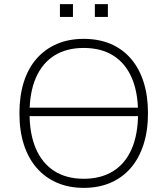

<svg xmlns="http://www.w3.org/2000/svg" viewBox="-20 -901 810 929"><path d="M105 -339V-380H680V-339ZM385 8Q313 8 255.5 -17Q198 -42 157.5 -88.5Q117 -135 95.5 -201.5Q74 -268 74 -353Q74 -437 95 -503.5Q116 -570 156.5 -616.5Q197 -663 254.5 -688Q312 -713 385 -713Q458 -713 515.5 -688.5Q573 -664 613.5 -617Q654 -570 675 -503.5Q696 -437 696 -354Q696 -269 674.5 -202Q653 -135 613 -88.5Q573 -42 515.5 -17Q458 8 385 8ZM385 -36Q468 -36 527 -72.5Q586 -109 617 -180Q648 -251 648 -353Q648 -455 617 -525.5Q586 -596 527.5 -632.5Q469 -669 385 -669Q302 -669 243.5 -632.5Q185 -596 154 -525.5Q123 -455 123 -353Q123 -252 154 -181Q185 -110 243.5 -73Q302 -36 385 -36ZM439 -819V-881H502V-819ZM270 -819V-881H333V-819Z"/></svg>

Font: Nunito Sans 10pt ExtraLight
Style: Regular
Weight: 250
Designer: Vernon Adams
Foundry: Vernon Adams
Version: Version 3.101;gftools[0.9.27]